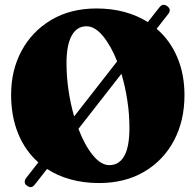

<svg xmlns="http://www.w3.org/2000/svg" viewBox="-20 -751 817 804"><path d="M92.5 26Q84 21 83.5 11.5Q83 2 90.5 -7L140.5 -71Q85.5 -119.5 56 -191.8Q26.5 -264 26.5 -354.5Q26.5 -457 70.5 -538.5Q114.5 -620 195 -667.8Q275.5 -715.5 384 -715.5Q447.5 -715.5 501.5 -700.8Q555.5 -686 599 -658.5L647 -719.5Q661.5 -739 680.5 -725Q699 -711 684.5 -692.5L636 -630.5Q692 -582.5 722.2 -511.5Q752.5 -440.5 752.5 -352.5Q752.5 -245.5 708.5 -162.5Q664.5 -79.5 584 -32Q503.5 15.5 395 15.5Q330.5 15.5 275.5 0.2Q220.5 -15 177 -43.5L126.5 21Q111 41.5 92.5 26ZM258.5 -486.5Q258.5 -429.5 267 -372.2Q275.5 -315 290.5 -263.5L470.5 -494Q445 -559 411.2 -600Q377.5 -641 342 -641Q301.5 -641 280 -601.5Q258.5 -562 258.5 -486.5ZM522 -216Q522 -273.5 513 -331.8Q504 -390 488.5 -442L308.5 -211.5Q334 -144 368.2 -101.8Q402.5 -59.5 438 -59.5Q478.5 -59.5 500.2 -97.5Q522 -135.5 522 -216Z"/></svg>

Font: Fraunces 72pt S050 Black
Style: Regular
Weight: 900
Version: Version 1.000; ttfautohint (v1.8.3)